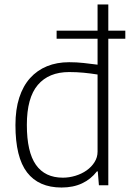

<svg xmlns="http://www.w3.org/2000/svg" viewBox="-20 -828 582 858"><path d="M233 -691H416V-808H464V-691H540V-655H464V0H422L417 -62H413Q386 -27 346.5 -8.5Q307 10 255 10Q153 10 101 -57.5Q49 -125 49 -269Q49 -339 66 -391.5Q83 -444 114.5 -479Q146 -514 190 -532Q234 -550 289 -550Q323 -550 354 -546.5Q385 -543 416 -539V-655H233ZM261 -34Q289 -34 317 -42.5Q345 -51 367 -66.5Q389 -82 402.5 -103.5Q416 -125 416 -150V-495Q385 -500 354 -503Q323 -506 289 -506Q198 -506 149 -448.5Q100 -391 100 -270Q100 -149 140.5 -91.5Q181 -34 261 -34Z"/></svg>

Font: Encode Sans Narrow
Style: ExtraLight
Weight: 200
Designer: Pablo Impallari, Andres Torresi
Foundry: Pablo Impallari, Andres Torresi
Version: Version 1.000; ttfautohint (v1.00) -l 8 -r 50 -G 200 -x 14 -